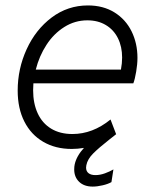

<svg xmlns="http://www.w3.org/2000/svg" viewBox="-20 -543 566 710"><path d="M45.4 -208Q45.4 -288.6 78.6 -361.1Q111.8 -433.6 171.1 -478.3Q230.5 -522.9 305.2 -522.9Q361.8 -522.9 403.3 -497.1Q444.8 -471.2 466.6 -427Q488.3 -382.8 488.3 -329.1Q488.3 -305.7 483.6 -278.1Q479 -250.5 473.1 -234.9H103.5Q102.5 -218.3 102.5 -209.5Q102.5 -160.6 119.4 -124Q136.2 -87.4 168.9 -67.4Q201.7 -47.4 247.6 -47.4Q322.8 -47.4 388.7 -101.1L409.2 -47.4L409.7 -46.9L384.3 -26.9Q345.7 3.4 324.7 24.4Q303.7 45.4 299.3 67.9Q298.3 73.7 298.3 76.7Q298.3 90.3 307.4 97.4Q316.4 104.5 333 104.5Q350.1 104.5 368.2 97.9Q386.2 91.3 399.4 83.5L392.1 130.4Q379.4 137.7 359.4 142.3Q339.4 147 322.8 147Q291 147 272.7 129.4Q254.4 111.8 254.4 83.5Q254.4 72.8 256.3 64.5Q263.2 33.7 290.5 3.9Q267.1 7.8 245.1 7.8Q185.1 7.8 139.9 -18.6Q94.7 -44.9 70.1 -93.5Q45.4 -142.1 45.4 -208ZM427.2 -285.6Q431.6 -309.1 431.6 -330.1Q431.6 -370.6 416 -401.9Q400.4 -433.1 371.3 -450.4Q342.3 -467.8 303.2 -467.8Q256.8 -467.8 217.8 -443.1Q178.7 -418.5 151.9 -377.2Q125 -335.9 112.3 -285.6Z"/></svg>

Font: Reddit Sans Fudge Light Italic
Style: Regular
Weight: 300
Italic angle: -11.25°
Designer: Stephen Hutchings
Version: Version 1.013